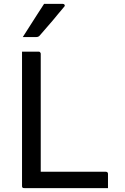

<svg xmlns="http://www.w3.org/2000/svg" viewBox="-20 -965 640 985"><path d="M105 0Q101 0 99 -0.5Q97 -1 95.5 -2.5Q94 -4 93.5 -6Q93 -8 93 -11Q93 -92 93 -175.5Q93 -259 93 -338.5Q93 -418 93 -487Q93 -556 93 -608Q93 -624 93 -639Q93 -654 93 -669.5Q93 -685 93 -700Q115 -700 136 -700Q157 -700 178 -700Q182 -700 184 -698.5Q186 -697 187.5 -694.5Q189 -692 189 -689Q189 -614 189 -538Q189 -462 189 -386Q189 -310 189 -234.5Q189 -159 189 -84H522Q526 -84 528 -83Q530 -82 531.5 -80.5Q533 -79 533.5 -77Q534 -75 534 -72Q534 -59 534 -46.5Q534 -34 534 -23Q534 -12 534 0ZM206 -945Q230 -945 244 -945Q258 -945 270 -945Q282 -945 303 -945Q309 -945 311.5 -940Q314 -935 309 -930Q291 -909 277.5 -892.5Q264 -876 251.5 -861Q239 -846 223 -828Q207 -810 184 -783Q182 -780 177.5 -777.5Q173 -775 167 -775Q150 -775 139 -775Q128 -775 118 -775Q108 -775 97 -775Q117 -806 134 -833Q151 -860 168.5 -887Q186 -914 206 -945Z"/></svg>

Font: Rec Mono Linear
Style: Regular
Weight: 400
Monospace: yes
Version: Version 1.085; ttfautohint (v1.8.4.7-5d5b)